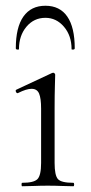

<svg xmlns="http://www.w3.org/2000/svg" viewBox="-20 -648 315 668"><path d="M57 0Q55 0 55 -6Q55 -12 57 -12Q98 -12 110.5 -25Q123 -38 123 -81V-270Q123 -306 116 -322.5Q109 -339 90 -339Q81 -339 69.5 -335.5Q58 -332 42 -324Q38 -323 35.5 -328.5Q33 -334 37 -336L161 -394Q164 -395 165 -395Q167 -395 169.5 -393Q172 -391 172 -388Q172 -381 171 -349.5Q170 -318 170 -271V-81Q170 -38 181.5 -25Q193 -12 235 -12Q238 -12 238 -6Q238 0 235 0Q218 0 195 -1Q172 -2 146 -2Q121 -2 98 -1Q75 0 57 0ZM46 -477Q46 -475 40.5 -475.5Q35 -476 35 -480Q35 -553 61.5 -590.5Q88 -628 138 -628Q188 -628 214 -590.5Q240 -553 240 -480Q240 -476 234.5 -475.5Q229 -475 229 -477Q229 -524 202.5 -555Q176 -586 138 -586Q98 -586 72 -555Q46 -524 46 -477Z"/></svg>

Font: Cormorant Light
Style: Regular
Weight: 300
Designer: Christian Thalmann (Catharsis Fonts)
Foundry: Catharsis Fonts
Version: Version 4.000